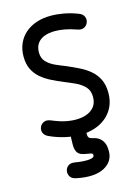

<svg xmlns="http://www.w3.org/2000/svg" viewBox="-137 -764 794 1087"><g transform="rotate(-15 260.5 -220.5)"><path d="M120 -115Q97 -125 80 -118Q63 -111 55.5 -94.5Q48 -78 54.5 -60.5Q61 -43 84 -33Q106 -23 128.5 -15.5Q151 -8 173 -3Q195 2 216.5 4.5Q238 7 258 7Q303 7 342.5 -5.5Q382 -18 411.5 -42.5Q441 -67 457.5 -102Q474 -137 474 -183Q474 -229 458 -261.5Q442 -294 415 -317Q388 -340 353.5 -357Q319 -374 282 -390Q253 -401 223 -414.5Q193 -428 173 -449Q153 -470 153 -504Q153 -536 168 -557Q183 -578 209.5 -588Q236 -598 271 -598Q299 -598 330.5 -592Q362 -586 395 -574Q419 -565 435.5 -573Q452 -581 458.5 -598Q465 -615 458 -632Q451 -649 427 -658Q385 -674 345.5 -681Q306 -688 271 -688Q224 -688 186 -675Q148 -662 120.5 -638Q93 -614 78 -580Q63 -546 63 -504Q63 -461 78 -430Q93 -399 118.5 -377Q144 -355 177.5 -338Q211 -321 248 -306Q278 -294 309.5 -279.5Q341 -265 362.5 -242.5Q384 -220 384 -183Q384 -148 367 -126Q350 -104 321.5 -93.5Q293 -83 258 -83Q237 -83 214 -86.5Q191 -90 167.5 -97.5Q144 -105 120 -115ZM296 -16Q298 -42 285.5 -55Q273 -68 255 -68.5Q237 -69 222.5 -57Q208 -45 206 -20Q203 21 203 48Q203 75 210.5 90Q218 105 234 112Q251 118 266 120Q281 122 291 124.5Q301 127 301 137Q301 149 283 153Q265 157 239.5 155.5Q214 154 191 150Q166 145 151 155.5Q136 166 132.5 183.5Q129 201 138.5 217Q148 233 173 238Q227 249 267.5 246Q308 243 335.5 228Q363 213 377 190.5Q391 168 391 140Q392 109 383 89Q374 69 358.5 58Q343 47 322 43Q312 41 306 37.5Q300 34 297.5 28Q295 22 295 11Q295 0 296 -16Z"/></g></svg>

Font: Tilt Neon
Style: Regular
Weight: 400
Designer: Andy Clymer
Foundry: Andy Clymer
Version: Version 1.000